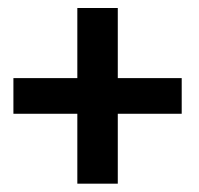

<svg xmlns="http://www.w3.org/2000/svg" viewBox="-20 -582 485 468"><path d="M267.1 -134.3H168.5V-304.7H12.7V-391.6H168.5V-562.5H267.1V-391.6H422.9V-304.7H267.1Z"/></svg>

Font: Cadman
Style: Bold
Weight: 700
Designer: Paul James MIller
Foundry: High-Logic / Made with FontCreator
Version: Version 2.114;March 28, 2021;FontCreator 13.0.0.2683 64-bit